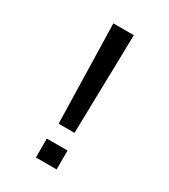

<svg xmlns="http://www.w3.org/2000/svg" viewBox="-168 -747 726 827"><g transform="rotate(30 195.0 -333.5)"><path d="M159 -175 147 -667H249L238 -175ZM147 0V-94H250V0Z"/></g></svg>

Font: Maven Pro Medium
Style: Regular
Weight: 500
Designer: Joe Prince
Foundry: Joe Prince
Version: Version 2.103